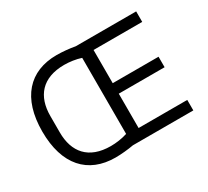

<svg xmlns="http://www.w3.org/2000/svg" viewBox="-142 -935 1269 1172"><g transform="rotate(-30 492.5 -349.0)"><path d="M495 0H921V-74H578V-316H901V-390H578V-624H921V-698H495C458 -705 406 -710 367 -710C174 -710 58 -584 58 -349C58 -114 174 12 367 12C406 12 458 7 495 0ZM377 -63C221 -63 148 -153 148 -291V-407C148 -545 221 -635 377 -635C414 -635 458 -629 494 -617V-81C458 -69 414 -63 377 -63Z"/></g></svg>

Font: Braiins Sans
Style: Regular
Weight: 400
Designer: Mike Abbink, Paul van der Laan, Pieter van Rosmalen, Jiri Chlebus, Lubos Buracinsky
Foundry: Bold Monday, Sudetype
Version: Version 1.000;hotconv 1.0.109;makeotfexe 2.5.65596